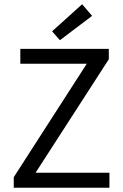

<svg xmlns="http://www.w3.org/2000/svg" viewBox="-20 -887 579 907"><path d="M45 0V-50L390 -586H76V-656H494V-607L148 -71H497V0ZM263 -697 226 -739 368 -867 415 -812Z"/></svg>

Font: .
Style: 
Weight: 400
Designer: Paul D. Hunt, Dalton Maag
Foundry: Dalton Maag Ltd
Version: Version 1.200